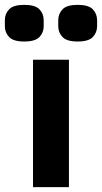

<svg xmlns="http://www.w3.org/2000/svg" viewBox="-67 -771 420 791"><path d="M217 0H69V-525H217ZM33 -600Q-12 -600 -29.5 -618.5Q-47 -637 -47 -663V-688Q-47 -714 -29.5 -732.5Q-12 -751 33 -751Q78 -751 95.5 -732.5Q113 -714 113 -688V-663Q113 -637 95.5 -618.5Q78 -600 33 -600ZM253 -600Q208 -600 190.5 -618.5Q173 -637 173 -663V-688Q173 -714 190.5 -732.5Q208 -751 253 -751Q298 -751 315.5 -732.5Q333 -714 333 -688V-663Q333 -637 315.5 -618.5Q298 -600 253 -600Z"/></svg>

Font: IBM Plex Sans
Style: Bold
Weight: 700
Designer: Mike Abbink, Paul van der Laan, Pieter van Rosmalen
Foundry: Bold Monday
Version: Version 3.201